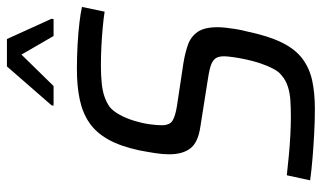

<svg xmlns="http://www.w3.org/2000/svg" viewBox="-212 -732 951 568"><g transform="rotate(-90 264.0 -447.5)"><path d="M225 8Q192 8 154 6Q116 4 80 1Q44 -2 15 -6L30 -75Q57 -72 88.5 -69Q120 -66 150 -64.5Q180 -63 201 -63Q230 -63 252 -64.5Q274 -66 292.5 -72Q311 -78 325 -90Q336 -98 345 -115Q354 -132 361 -153Q368 -174 372.5 -195Q377 -216 379.5 -234Q382 -252 382 -261Q382 -278 375 -287Q368 -296 351 -301Q334 -306 305 -310L172 -331Q126 -338 109 -361Q92 -384 92 -423Q92 -442 95.5 -464.5Q99 -487 104 -513Q116 -568 136 -603.5Q156 -639 185 -659Q214 -679 253.5 -687.5Q293 -696 344 -696Q381 -696 416.5 -694Q452 -692 481.5 -688.5Q511 -685 528 -681L514 -614Q495 -617 468 -619.5Q441 -622 412 -623.5Q383 -625 356 -625Q325 -625 301.5 -622.5Q278 -620 261.5 -614Q245 -608 232 -599Q219 -588 208.5 -568.5Q198 -549 191 -526Q184 -503 181 -481.5Q178 -460 178 -445Q178 -422 191 -413.5Q204 -405 235 -400L361 -381Q392 -376 416 -367.5Q440 -359 454 -339Q468 -319 468 -280Q468 -269 466.5 -255.5Q465 -242 462.5 -226Q460 -210 455 -191Q442 -129 422.5 -89.5Q403 -50 375 -29Q347 -8 310.5 0Q274 8 225 8ZM236 -765 237 -771 352 -903H433L493 -771L492 -765H442L387 -860L294 -765Z"/></g></svg>

Font: Saira SemiCondensed
Style: Italic
Weight: 400
Width: 4
Italic angle: -12°
Designer: Hector Gatti with collaboration of the Omnibus-Type team
Foundry: Omnibus-Type
Version: Version 1.101